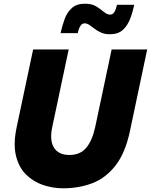

<svg xmlns="http://www.w3.org/2000/svg" viewBox="-20 -1007 815 1037"><path d="M573 -822Q546 -822 526 -831Q506 -840 491 -851.5Q476 -863 463 -872Q450 -881 437 -881Q411 -881 400 -828H307Q316 -868 329 -904Q342 -940 368 -963.5Q394 -987 439 -987Q476 -987 499.5 -972.5Q523 -958 540.5 -943Q558 -928 575 -928Q589 -928 597.5 -941.5Q606 -955 612 -981H705Q697 -942 683 -905.5Q669 -869 643.5 -845.5Q618 -822 573 -822ZM321 10Q265 10 212 -8Q159 -26 120 -65Q81 -104 66 -167Q51 -230 70 -320L159 -740H351L262 -320Q247 -249 271.5 -209.5Q296 -170 355 -170Q413 -170 445.5 -208.5Q478 -247 494 -320L583 -740H775L682 -300Q657 -181 604 -113Q551 -45 478.5 -17.5Q406 10 321 10Z"/></svg>

Font: Be Vietnam Pro Black
Style: Italic
Weight: 900
Italic angle: -12°
Designer: Lam Bao, Tony Le, Vietanh Nguyen
Foundry: Yellow Type Foundry
Version: Version 1.002; ttfautohint (v1.8.3)